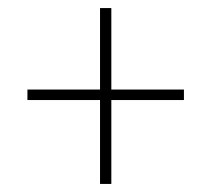

<svg xmlns="http://www.w3.org/2000/svg" viewBox="-20 -566 496 476"><path d="M228 -110V-318H48V-344H228V-546H256V-344H436V-318H256V-110Z"/></svg>

Font: Source Sans 3 ExtraLight
Style: Italic
Weight: 250
Italic angle: -11°
Designer: Paul D. Hunt
Foundry: Adobe
Version: Version 3.046;hotconv 1.0.118;makeotfexe 2.5.65603